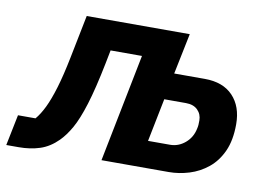

<svg xmlns="http://www.w3.org/2000/svg" viewBox="-102 -621 1011 723"><g transform="rotate(10 404.0 -259.5)"><path d="M-39 6 -15 -112H52Q69 -132 84 -163Q99 -194 113.5 -242Q128 -290 142 -360L175 -525H569L537 -369H654Q724 -369 762 -329Q800 -289 800 -221Q800 -160 781 -118Q762 -76 730 -50Q698 -24 659 -12Q620 0 581 0H324L406 -413H286L276 -362Q256 -262 237 -201Q218 -140 198.5 -105.5Q179 -71 157 -49Q126 -18 89.5 -6Q53 6 8 6ZM484 -102H568Q600 -102 625.5 -123.5Q651 -145 658 -179Q660 -187 660.5 -194Q661 -201 661 -211Q661 -235 645 -251Q629 -267 600 -267H517Z"/></g></svg>

Font: IBM Plex Sans
Style: Bold Italic
Weight: 700
Italic angle: -11.31°
Designer: Mike Abbink, Paul van der Laan, Pieter van Rosmalen
Foundry: Bold Monday
Version: Version 3.201